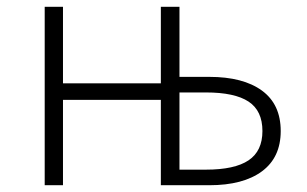

<svg xmlns="http://www.w3.org/2000/svg" viewBox="-20 -547 907 567"><path d="M112 -527H166V-301H455V-527H510V-320H598Q698 -320 753.5 -279.5Q809 -239 809 -160Q809 -82 753.5 -41Q698 0 598 0H455V-252H166V0H112ZM755 -160Q755 -220 714 -247Q673 -274 588 -274H510V-46H588Q673 -46 714 -73.5Q755 -101 755 -160Z"/></svg>

Font: Nebula Sans Light
Style: Regular
Weight: 300
Designer: Paul D. Hunt for Adobe (as Source Sans)
Foundry: Nebula Entertainment & Broadcasting LLC
Version: Version 1.010